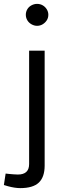

<svg xmlns="http://www.w3.org/2000/svg" viewBox="-69 -760 330 989"><path d="M35 209Q22 209 5.5 206.5Q-11 204 -29 199L-49 193L-40 134L-22 136Q-11 137 1.5 138Q14 139 23 139Q52 139 66.5 125.5Q81 112 81 85V-499H161V93Q161 152 131 180.5Q101 209 35 209ZM122 -627Q107 -627 93 -635Q79 -643 71.5 -656Q64 -669 64 -684Q64 -699 71.5 -712Q79 -725 93 -732.5Q107 -740 122 -740Q138 -740 151 -732.5Q164 -725 172 -712Q180 -699 180 -684Q180 -668 172 -655.5Q164 -643 151 -635Q138 -627 122 -627Z"/></svg>

Font: REM Medium Light
Style: Regular
Weight: 300
Version: Version 1.005;gftools[0.9.28]